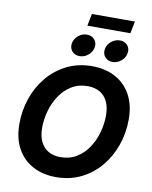

<svg xmlns="http://www.w3.org/2000/svg" viewBox="-111 -1151 985 1243"><g transform="rotate(10 381.5 -529.5)"><path d="M343.8 10.3Q256.8 10.3 190.9 -25.1Q125 -60.5 88.1 -127.4Q51.3 -194.3 51.3 -288.6Q51.3 -377.4 79.3 -458.3Q107.4 -539.1 160.2 -602.1Q212.9 -665 286.9 -701.4Q360.8 -737.8 451.7 -737.8Q538.6 -737.8 604.2 -702.4Q669.9 -667 706.8 -600.3Q743.7 -533.7 743.7 -439Q743.7 -349.6 715.3 -268.8Q687 -188 634.3 -125Q581.5 -62 507.8 -25.9Q434.1 10.3 343.8 10.3ZM349.6 -122.1Q409.7 -122.1 455.3 -149.9Q501 -177.7 532 -224.1Q563 -270.5 578.6 -326.4Q594.2 -382.3 594.2 -438.5Q594.2 -493.2 576.2 -530.3Q558.1 -567.4 524.7 -586.4Q491.2 -605.5 445.3 -605.5Q385.7 -605.5 340.1 -577.6Q294.4 -549.8 263.4 -503.4Q232.4 -457 216.6 -401.1Q200.7 -345.2 200.7 -289.1Q200.7 -234.9 219 -197.5Q237.3 -160.2 270.8 -141.1Q304.2 -122.1 349.6 -122.1ZM575.2 -787.6Q543.5 -787.6 525.4 -808.8Q507.3 -830.1 512.2 -860.4Q517.1 -891.1 542.5 -912.1Q567.9 -933.1 599.1 -933.1Q630.9 -933.1 649.2 -912.1Q667.5 -891.1 662.1 -860.4Q657.2 -830.1 631.8 -808.8Q606.4 -787.6 575.2 -787.6ZM358.4 -787.6Q326.7 -787.6 308.6 -808.8Q290.5 -830.1 295.4 -860.4Q300.8 -891.1 325.9 -912.1Q351.1 -933.1 382.3 -933.1Q414.1 -933.1 432.4 -912.1Q450.7 -891.1 445.8 -860.4Q440.4 -830.1 415 -808.8Q389.6 -787.6 358.4 -787.6ZM672.9 -1070.3 657.2 -990.7H374.5L390.1 -1070.3Z"/></g></svg>

Font: Inter 20pt
Style: Bold Italic
Weight: 700
Italic angle: -9.3988°
Version: Version 4.001;git-66647c0bb